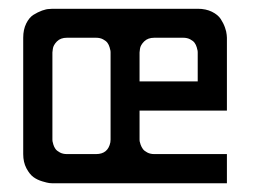

<svg xmlns="http://www.w3.org/2000/svg" viewBox="-20 -420 606 440"><path d="M100.1 0Q97.2 0 92.8 -0.5Q88.4 -1 76.9 -4.4Q65.4 -7.8 56.6 -14.2Q47.9 -20.5 40.5 -34.4Q33.2 -48.3 33.2 -66.9V-333.5Q33.2 -352.1 40 -366Q46.9 -379.9 56.6 -386Q66.4 -392.1 76.4 -395.8Q86.4 -399.4 93.3 -399.4L100.1 -399.9H433.1Q451.7 -399.9 465.6 -393.1Q479.5 -386.2 485.8 -376.5Q492.2 -366.7 495.6 -356.9Q499 -347.2 499.5 -340.3L500 -333.5V-166.5H299.8V-100.1Q299.8 -98.6 300 -96.4Q300.3 -94.2 302.2 -88.6Q304.2 -83 307.4 -78.6Q310.5 -74.2 317.4 -70.6Q324.2 -66.9 333.5 -66.9H500V0ZM133.3 -333.5Q118.7 -333.5 110.4 -325Q102.1 -316.4 101.1 -308.1L100.1 -299.8V-100.1Q100.1 -98.6 100.3 -96.4Q100.6 -94.2 102.3 -88.6Q104 -83 107.2 -78.6Q110.4 -74.2 117.2 -70.6Q124 -66.9 133.3 -66.9H200.2Q227.5 -66.9 232.9 -93.8Q233.4 -100.1 233.4 -100.1V-299.8Q233.4 -301.3 233.2 -303.5Q232.9 -305.7 231.2 -311.5Q229.5 -317.4 226.3 -321.8Q223.1 -326.2 216.3 -329.8Q209.5 -333.5 200.2 -333.5ZM433.1 -233.4V-299.8Q433.1 -301.3 432.9 -303.5Q432.6 -305.7 430.9 -311.5Q429.2 -317.4 426 -321.8Q422.9 -326.2 416 -329.8Q409.2 -333.5 399.9 -333.5H333.5Q318.8 -333.5 310.3 -325Q301.8 -316.4 300.8 -308.1L299.8 -299.8V-233.4Z"/></svg>

Font: Malkor
Style: Regular
Weight: 400
Version: Version 1.3